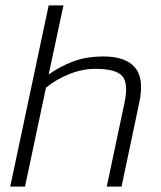

<svg xmlns="http://www.w3.org/2000/svg" viewBox="-20 -694 599 714"><path d="M18 0 161 -674H216L161 -417Q203 -447 252 -465.5Q301 -484 365 -484Q447 -484 482 -443Q517 -402 498 -313L432 0H377L443 -312Q458 -382 435.5 -410Q413 -438 335 -438Q286 -438 237.5 -418.5Q189 -399 151 -368L73 0Z"/></svg>

Font: Kanit ExtraLight
Style: Italic
Weight: 275
Italic angle: -12°
Designer: Katatrad Team
Foundry: CadsonDemak
Version: Version 2.000; ttfautohint (v1.8.3)